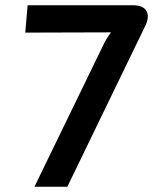

<svg xmlns="http://www.w3.org/2000/svg" viewBox="-20 -710 582 730"><path d="M487 -690H85L76 -586L402 -587C388 -568 377 -549 368 -529L111 0H236L534 -615C554 -659 536 -690 487 -690Z"/></svg>

Font: Exo 2 Semi Bold
Style: Italic
Weight: 600
Italic angle: -8°
Designer: Natanael Gama
Version: Version 1.001;PS 001.001;hotconv 1.0.88;makeotf.lib2.5.64775